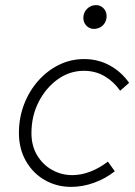

<svg xmlns="http://www.w3.org/2000/svg" viewBox="-20 -720 529 751"><path d="M258 11Q202 11 155.5 -15.5Q109 -42 81.5 -90Q54 -138 54 -200Q54 -259 74 -311.5Q94 -364 129.5 -404Q165 -444 211 -466.5Q257 -489 309 -489Q363 -489 408.5 -464.5Q454 -440 485 -396L450 -365Q425 -401 389 -422Q353 -443 308 -443Q252 -443 205.5 -409.5Q159 -376 131 -321Q103 -266 103 -199Q103 -150 125 -113Q147 -76 183.5 -55.5Q220 -35 263 -35Q298 -35 334 -49Q370 -63 402 -88L429 -50Q392 -21 347.5 -5Q303 11 258 11ZM347 -607Q330 -607 318 -619.5Q306 -632 306 -650Q306 -671 320.5 -685.5Q335 -700 356 -700Q373 -700 385 -687.5Q397 -675 397 -657Q397 -643 390.5 -631.5Q384 -620 372.5 -613.5Q361 -607 347 -607Z"/></svg>

Font: Red Hat Text VF
Style: Italic
Weight: 300
Italic angle: -12°
Designer: Pentagram, MCKL
Foundry: Pentagram, MCKL
Version: Version 1.023